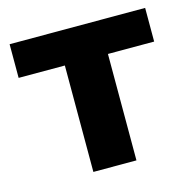

<svg xmlns="http://www.w3.org/2000/svg" viewBox="-80 -571 649 650"><g transform="rotate(-15 245.0 -245.5)"><path d="M170 0V-373H8V-491H483V-373H321V0Z"/></g></svg>

Font: Nunito Sans 12pt ExtraBold
Style: Regular
Weight: 800
Designer: Vernon Adams
Foundry: Vernon Adams
Version: Version 3.101;gftools[0.9.27]